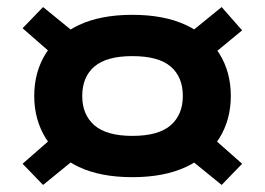

<svg xmlns="http://www.w3.org/2000/svg" viewBox="-20 -641 751 544"><path d="M355 -139Q265 -139 203.5 -168Q142 -197 109.5 -249.5Q77 -302 77 -369Q77 -437 109.5 -489Q142 -541 203.5 -570Q265 -599 355 -599Q445 -599 507 -570Q569 -541 601.5 -489Q634 -437 634 -369Q634 -302 601.5 -249.5Q569 -197 507 -168Q445 -139 355 -139ZM355 -256Q429 -256 463.5 -286Q498 -316 498 -369Q498 -423 463.5 -452.5Q429 -482 355 -482Q282 -482 247.5 -452.5Q213 -423 213 -369Q213 -316 247.5 -286Q282 -256 355 -256ZM102 -621 220 -525 148 -470 44 -561ZM608 -621 666 -555 563 -470 490 -525ZM102 -117 44 -177 148 -268 220 -213ZM608 -117 490 -213 563 -268 666 -177Z"/></svg>

Font: Unbounded Medium
Style: Regular
Weight: 500
Designer: Luke Prowse, Jean-Baptiste Morizot, Fátima Lázaro, Florian Runge
Foundry: NaN
Version: Version 1.700